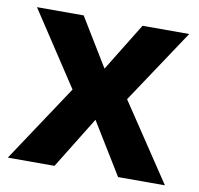

<svg xmlns="http://www.w3.org/2000/svg" viewBox="-66 -615 710 684"><g transform="rotate(10 289.0 -273.0)"><path d="M189.9 -278.8 14.2 -545.9H183.1L289.1 -372.1L396 -545.9H564.9L387.2 -278.8L573.2 0H403.8L289.1 -187L173.8 0H4.9Z"/></g></svg>

Font: Zoram GWebM
Style: Bold
Weight: 700
Foundry: Ascender Corporation
Version: Version 1.000